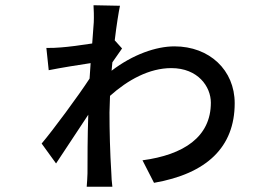

<svg xmlns="http://www.w3.org/2000/svg" viewBox="-20 -670 1040 733"><path d="M338 -585 332 -504C288 -497 240 -491 213 -489C192 -487 178 -487 157 -487L166 -402C211 -411 285 -423 326 -429L322 -370C279 -304 183 -174 139 -122L194 -46L317 -232C314 -148 314 -61 314 -8C314 4 312 29 311 43H409C407 27 405 4 405 -10C400 -88 398 -172 398 -241L400 -304C468 -365 550 -410 634 -410C736 -410 785 -339 785 -278C785 -147 681 -79 524 -58L568 28C769 -7 876 -108 876 -276C876 -402 780 -493 646 -493C576 -493 487 -462 406 -400L409 -432L446 -485L418 -516C425 -575 433 -624 438 -648L337 -650C338 -638 339 -604 338 -585Z"/></svg>

Font: ChiuKong Gothic CL Medium
Style: Regular
Weight: 500
Designer: Ryoko NISHIZUKA 西塚涼子 (kana, bopomofo & ideographs); Paul D. Hunt (Latin, Greek & Cyrillic); Sandoll Communications 산돌커뮤니
Foundry: Adobe
Version: Version 1.300